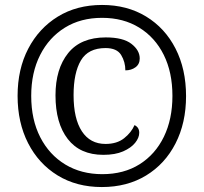

<svg xmlns="http://www.w3.org/2000/svg" viewBox="-20 -745 823 775"><path d="M391 10Q289 10 212.5 -37Q136 -84 93.5 -167Q51 -250 51 -358Q51 -466 94 -548.5Q137 -631 213.5 -678Q290 -725 392 -725Q493 -725 569.5 -678.5Q646 -632 688.5 -549Q731 -466 731 -357Q731 -249 688.5 -166Q646 -83 569.5 -36.5Q493 10 391 10ZM393 -42Q480 -42 543.5 -82Q607 -122 641.5 -193Q676 -264 676 -358Q676 -453 641 -523.5Q606 -594 542 -633.5Q478 -673 392 -673Q306 -673 242 -633.5Q178 -594 142 -523Q106 -452 106 -358Q106 -262 142.5 -191Q179 -120 243.5 -81Q308 -42 393 -42ZM397 -120Q303 -120 253.5 -184Q204 -248 204 -360Q204 -467 255 -530.5Q306 -594 407 -594Q477 -594 510.5 -568Q544 -542 544 -509Q544 -486 527 -473.5Q510 -461 486 -461Q486 -495 469 -523Q452 -551 406 -551Q336 -551 306.5 -501Q277 -451 277 -361Q277 -266 310.5 -215Q344 -164 406 -164Q452 -164 481 -187Q510 -210 523 -240Q542 -231 542 -209Q542 -189 525.5 -168.5Q509 -148 477 -134Q445 -120 397 -120Z"/></svg>

Font: Noto Serif Sinhala SemiCondensed Medium
Style: Regular
Weight: 500
Width: 4
Designer: Jelle Bosma - Monotype Design Team
Foundry: Monotype Imaging Inc.
Version: Version 2.007; ttfautohint (v1.8.4.7-5d5b)